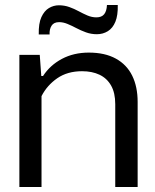

<svg xmlns="http://www.w3.org/2000/svg" viewBox="-20 -743 617 763"><path d="M57 0V-525H138L144 -441H151Q179 -484 226 -509Q273 -534 333 -534Q397 -534 440.5 -510Q484 -486 505.5 -442Q527 -398 527 -338V0H438V-329Q438 -374 421.5 -403Q405 -432 375.5 -446Q346 -460 306 -460Q248 -460 207.5 -432Q167 -404 145 -361V0ZM365 -607Q342 -607 321.5 -614.5Q301 -622 283 -631.5Q265 -641 248 -648Q231 -655 215 -655Q194 -655 185 -641Q176 -627 177 -606H134Q133 -650 144.5 -675Q156 -700 174.5 -711Q193 -722 214 -722Q236 -722 255.5 -715Q275 -708 292.5 -698.5Q310 -689 327.5 -681.5Q345 -674 363 -674Q384 -674 394 -686.5Q404 -699 405 -723H448Q449 -682 438.5 -656.5Q428 -631 408.5 -619Q389 -607 365 -607Z"/></svg>

Font: Hubot Sans
Style: Regular
Weight: 400
Designer: Deni Anggara
Foundry: GitHub, Inc., Subsidiary of Microsoft Corporation
Version: Version 2.000